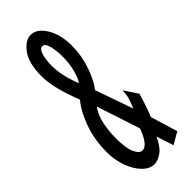

<svg xmlns="http://www.w3.org/2000/svg" viewBox="-218 -652 685 685"><g transform="rotate(-45 125.0 -309.5)"><path d="M196 10 175 -55Q158 -18 138 -4Q118 10 100 10Q77 10 56.5 -10.5Q36 -31 23 -65.5Q10 -100 10 -141Q10 -204 29 -256.5Q48 -309 75 -341Q58 -384 47.5 -424Q37 -464 37 -498Q37 -562 61.5 -595.5Q86 -629 114 -629Q145 -629 168 -591.5Q191 -554 191 -498Q191 -448 174.5 -400.5Q158 -353 137 -327L187 -184Q199 -213 202 -224.5Q205 -236 205 -248Q205 -254 207 -256L240 -206Q234 -186 230 -173.5Q226 -161 221.5 -148.5Q217 -136 210 -118L241 -16ZM114 -385Q125 -401 132.5 -430.5Q140 -460 140 -492Q140 -523 134 -547Q128 -571 115 -571Q102 -571 95.5 -549Q89 -527 89 -497Q89 -473 95 -445.5Q101 -418 114 -385ZM105 -55Q131 -55 154 -117L100 -281Q82 -257 75 -222.5Q68 -188 68 -152Q68 -103 79 -79Q90 -55 105 -55Z"/></g></svg>

Font: Inconsolata UltraCondensed Medium
Style: Regular
Weight: 500
Width: 1
Monospace: yes
Designer: Raph Levien, Cyreal, Brenton Simpson
Foundry: Raph Levien, Cyreal, Google
Version: Version 3.001; ttfautohint (v1.8.2.53-6de2)